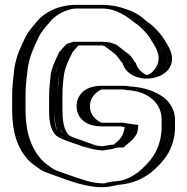

<svg xmlns="http://www.w3.org/2000/svg" viewBox="-20 -734 770 790"><path d="M315 -298C315 -344 353 -381 399 -381H484C493 -381 503 -380 512 -378C522 -378 532 -375 541 -374C595 -366 641 -342 663 -303C674 -284 680 -263 680 -242V-202C676 -112 630 -61 579 -18C548 4 516 21 469 26C452 26 438 33 421 35C400 38 385 35 366 33C326 31 295 16 263 5L242 -2C215 -12 190 -19 168 -32C150 -45 134 -54 118 -71C74 -120 50 -188 50 -281V-343C50 -379 55 -420 59 -453C66 -503 86 -547 106 -586C118 -608 131 -624 146 -641C172 -677 211 -700 260 -711C271 -713 282 -714 294 -714H400C470 -714 518 -686 557 -655C560 -652 564 -649 567 -647C588 -634 614 -606 628 -586C640 -567 657 -544 663 -523C682 -472 647 -428 612 -415C561 -397 515 -432 505 -470C494 -481 489 -500 475 -507C460 -517 449 -528 434 -538L432 -540C422 -543 413 -547 400 -547H293L287 -545C286 -545 285 -545 283 -544C274 -535 268 -527 258 -516L244 -488L236 -468C232 -457 226 -444 224 -430C222 -403 217 -372 217 -342V-281C217 -242 222 -203 242 -183C257 -173 275 -167 295 -160L315 -153C329 -149 339 -143 353 -139C368 -136 384 -133 401 -131C405 -132 409 -132 412 -133C424 -133 435 -138 448 -140C455 -141 460 -141 464 -142H465C466 -143 466 -143 467 -143C477 -150 492 -163 500 -173C504 -179 511 -188 511 -196C512 -199 512 -204 513 -209C503 -210 493 -213 483 -214H399C353 -214 315 -252 315 -298ZM510 -363H512C519 -363 528 -360 539 -359C591 -351 631 -329 650 -295C660 -278 665 -261 665 -242V-202C660 -117 619 -71 570 -30C540 -9 510 7 468 11C446 11 433 18 419 20C400 23 388 20 367 18C330 16 301 2 268 -9L247 -16C220 -26 195 -34 176 -45C157 -59 143 -66 129 -81C88 -126 65 -191 65 -281V-343C65 -378 70 -418 74 -451C81 -498 100 -540 119 -579C130 -599 143 -615 158 -632C182 -664 217 -685 263 -696C274 -698 283 -699 294 -699H400C464 -699 510 -674 547 -644C552 -640 555 -637 559 -634C577 -623 603 -596 615 -578C628 -557 644 -535 649 -518C664 -476 636 -440 607 -430C562 -414 527 -446 519 -478C509 -488 499 -511 482 -520C459 -537 442 -562 400 -562H291C281 -559 281 -559 275 -557C264 -546 256 -536 246 -525L230 -494L222 -473C218 -462 212 -448 209 -432C205 -406 202 -373 202 -342V-281C202 -248 208 -219 216 -194C225 -166 263 -155 290 -146L310 -139C322 -136 333 -130 349 -125C365 -120 382 -118 401 -116C426 -120 444 -124 465 -127H471C484 -136 501 -150 512 -164C515 -168 525 -181 526 -194C527 -199 527 -202 528 -207L530 -222L515 -224C505 -225 495 -228 484 -229H399C361 -229 330 -260 330 -297C330 -334 361 -366 399 -366H484C493 -366 501 -365 510 -363ZM401 -116C382 -118 366 -120 350 -124C333 -128 322 -136 310 -139L290 -146C270 -153 250 -159 232 -171C206 -197 202 -241 202 -281V-342C202 -373 207 -405 209 -431C210 -448 219 -463 222 -473L230 -494L246 -525C256 -536 264 -546 275 -557C279 -558 282 -559 291 -562H400C418 -562 429 -557 440 -553C455 -542 469 -530 482 -520C499 -510 509 -488 519 -478C527 -446 562 -414 607 -430C636 -440 664 -476 649 -518C643 -535 629 -556 615 -578C603 -596 577 -623 559 -634C555 -637 552 -640 547 -644C510 -673 465 -699 400 -699H294C283 -699 274 -698 263 -696C217 -685 182 -664 158 -632C144 -613 130 -600 119 -579C100 -540 81 -498 74 -451C70 -418 65 -378 65 -343V-281C65 -191 88 -126 129 -81C143 -66 157 -59 176 -45C195 -34 220 -26 247 -16L268 -9C301 2 330 16 367 18C388 20 400 23 419 20C433 18 446 11 468 11C510 7 540 -9 570 -30C619 -71 660 -117 665 -202V-242C665 -261 660 -278 650 -295C631 -329 591 -351 539 -359C528 -360 519 -363 512 -363H510C501 -365 493 -366 484 -366H399C361 -366 330 -334 330 -297C330 -260 361 -229 399 -229H484C495 -228 505 -225 515 -224L530 -222L528 -207C527 -202 527 -199 526 -194C525 -181 515 -169 512 -165C502 -150 484 -136 471 -127H465C444 -124 426 -120 401 -116ZM401 -131C383 -133 367 -135 353 -139C339 -143 328 -149 315 -153L295 -160C272 -168 237 -178 230 -199C222 -223 217 -249 217 -281V-342C217 -372 220 -405 224 -430C226 -444 232 -457 236 -468L244 -488L258 -516C267 -526 275 -536 283 -544C285 -545 288 -546 293 -547H400C413 -547 422 -544 432 -540L434 -538C448 -529 459 -518 473 -508C483 -501 493 -485 505 -470C517 -431 559 -396 612 -415C648 -428 681 -472 663 -523C656 -545 641 -566 628 -586C615 -606 588 -634 567 -647C563 -649 561 -651 557 -655C522 -688 466 -714 400 -714H294C226 -714 176 -681 146 -641C131 -623 118 -608 106 -586C86 -547 66 -503 59 -453C55 -420 50 -379 50 -343V-281C50 -188 74 -120 118 -71C134 -54 150 -46 168 -32C189 -20 215 -12 242 -2L263 5C295 16 326 30 366 33C387 35 400 38 421 35C438 33 449 26 468 26H469C515 21 548 5 579 -18C630 -60 675 -111 680 -202V-242C680 -263 674 -284 663 -303C641 -342 596 -365 541 -374C531 -375 522 -378 512 -378C502 -380 494 -381 484 -381H399C353 -381 315 -344 315 -298C315 -252 353 -214 399 -214H483C493 -213 503 -210 513 -209C509 -175 487 -157 465 -142H464C443 -139 424 -135 401 -131ZM504 -363H510C513 -363 519 -362 531 -360C587 -351 645 -312 645 -242V-202C640 -114 597 -66 548 -25C519 -4 493 8 464 11C427 13 413 20 412 20C402 21 401 21 374 18C348 15 323 6 284 -7L264 -14C236 -24 215 -30 197 -40C178 -54 165 -62 151 -77C109 -123 85 -189 85 -281V-343C85 -379 90 -419 94 -452C101 -501 121 -544 140 -583C151 -604 164 -619 179 -636C203 -669 238 -688 275 -697C282 -698 287 -699 294 -699H400C445 -699 486 -679 525 -648C530 -643 533 -641 538 -638C554 -628 581 -601 594 -582C606 -562 622 -540 628 -521C646 -472 609 -434 590 -427C586 -425 584 -426 584 -426C578 -426 547 -444 539 -474C529 -484 520 -507 503 -516C491 -524 480 -535 465 -545L461 -549C447 -554 436 -562 400 -562H281L269 -558C262 -556 260 -555 254 -553C243 -542 235 -532 224 -520C216 -504 208 -487 201 -470C197 -458 192 -446 189 -431C187 -404 182 -372 182 -342V-281C182 -240 186 -201 211 -176C230 -163 253 -155 273 -148L294 -141C302 -139 312 -133 334 -127C351 -122 371 -118 392 -116L403 -115L414 -117C416 -117 420 -118 421 -118C447 -120 456 -126 458 -126C464 -127 467 -127 470 -127H488C502 -141 521 -152 533 -169C537 -175 545 -183 546 -195C547 -199 547 -203 548 -208L549 -220L524 -223C518 -224 502 -227 488 -229H399C395 -229 350 -249 350 -297C350 -345 395 -366 399 -366H484C489 -366 498 -364 504 -363ZM519 -378C508 -380 497 -381 484 -381H399C319 -381 295 -333 295 -297C295 -261 319 -214 399 -214H478C483 -213 487 -212 493 -211C488 -173 472 -157 448 -140C429 -137 416 -135 399 -132C365 -136 363 -141 331 -151L312 -158C292 -165 277 -169 263 -178C242 -200 237 -240 237 -281V-342C237 -373 240 -405 244 -431C251 -467 265 -491 279 -520C288 -530 295 -539 303 -547H400C400 -547 402 -547 411 -544L412 -543C425 -534 438 -523 452 -513C460 -507 472 -488 484 -474C494 -440 527 -413 578 -411C652 -408 705 -458 683 -520C677 -540 662 -561 649 -582C635 -602 611 -628 588 -643C585 -645 583 -646 579 -650C564 -665 539 -682 511 -692C482 -703 447 -714 400 -714H294C214 -714 155 -678 125 -637C110 -620 96 -603 85 -582C66 -543 46 -501 39 -452C35 -419 30 -379 30 -343V-281C30 -189 52 -124 96 -76C112 -59 129 -49 147 -36C171 -22 198 -15 225 -5L246 3C287 16 354 44 429 34C467 29 460 26 473 26C532 20 568 0 600 -23C651 -66 695 -114 700 -202V-242C700 -262 695 -280 684 -299C660 -341 597 -373 519 -378Z"/></svg>

Font: Blanket
Style: Black
Weight: 900
Foundry: Cannot Into Space Fonts
Version: Version 0.9